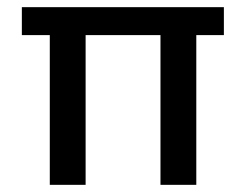

<svg xmlns="http://www.w3.org/2000/svg" viewBox="-20 -516 686 536"><path d="M119 0V-418H41V-496H605V-418H528V0H428V-418H219V0Z"/></svg>

Font: DM Sans 36pt Medium
Style: Regular
Weight: 500
Designer: Colophon Foundry, Jonny Pinhorn
Foundry: Colophon Foundry
Version: Version 4.004;gftools[0.9.30]